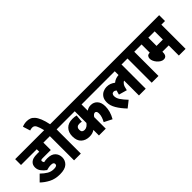

<svg xmlns="http://www.w3.org/2000/svg" viewBox="85 -1844 2810 2810"><g transform="rotate(-45 1490.0 -439.0)"><path d="M308 -193Q285 -193 261.5 -188.5Q238 -184 218 -178Q178 -205 148.5 -244.5Q119 -284 119 -332Q119 -385 155 -416Q173 -432 201.5 -441Q230 -450 289 -450H326V-501H0V-622H548V-501H463V-348H293Q278 -348 271.5 -346.5Q265 -345 261 -341Q255 -336 255 -326Q255 -316 259 -308Q263 -300 269 -291Q302 -299 340 -299Q425 -299 466 -257.5Q507 -216 507 -153Q507 -88 460 -44Q413 0 307 0Q209 0 136.5 -38Q64 -76 12 -127L104 -219Q152 -172 197.5 -145Q243 -118 301 -118Q335 -118 350.5 -127.5Q366 -137 366 -156Q366 -173 353.5 -183Q341 -193 308 -193Z M737 -501V0H597V-501H535V-622H812V-501ZM602 -615Q581 -699 561.5 -736Q542 -773 504 -773Q476 -773 452 -763L416 -877Q461 -896 510 -896Q545 -896 575.5 -885Q606 -874 633 -844Q660 -814 683 -759Q706 -704 724 -615Z M1521 -501H1253V-372Q1272 -386 1293 -393Q1314 -400 1340 -400Q1403 -400 1442 -356.5Q1481 -313 1481 -234Q1481 -185 1467 -134Q1453 -83 1421 -27L1299 -89Q1317 -121 1329 -156Q1341 -191 1341 -226Q1341 -255 1331.5 -267.5Q1322 -280 1307 -280Q1292 -280 1278 -268.5Q1264 -257 1253 -239V0H1112V-115Q1088 -99 1062.5 -91.5Q1037 -84 1003 -84Q926 -84 876.5 -129Q827 -174 827 -266Q827 -348 874.5 -397.5Q922 -447 1009 -447Q1052 -447 1088 -438L1077 -319Q1056 -325 1029 -325Q1000 -325 983.5 -309.5Q967 -294 967 -265Q967 -228 983.5 -216.5Q1000 -205 1021 -205Q1050 -205 1072 -220Q1094 -235 1112 -259V-501H799V-622H1521Z M1508 -501V-622H2155V-501H2080V0H1940V-307Q1919 -300 1900 -272.5Q1881 -245 1869 -180L1742 -216Q1750 -252 1761 -282Q1740 -302 1717 -302Q1696 -302 1685.5 -287.5Q1675 -273 1675 -252Q1675 -208 1704.5 -164Q1734 -120 1789 -62L1688 18Q1617 -56 1576 -125.5Q1535 -195 1535 -260Q1535 -321 1560 -357Q1585 -393 1621.5 -409Q1658 -425 1692 -425Q1734 -425 1764 -413.5Q1794 -402 1825 -379Q1872 -419 1940 -423V-501Z M2344 -501V0H2204V-501H2142V-622H2419V-501Z M2905 -501V0H2766V-210H2635V-195Q2635 -115 2570 -115Q2545 -115 2520 -130Q2495 -145 2475 -168Q2455 -191 2443 -217.5Q2431 -244 2431 -268Q2431 -294 2444.5 -312.5Q2458 -331 2495 -331V-501H2406V-622H2980V-501ZM2766 -501H2635V-331H2766Z"/></g></svg>

Font: Noto Sans Devanagari Condensed ExtraBold
Style: Regular
Weight: 800
Width: 3
Designer: Jelle Bosma - Monotype Design Team
Foundry: Monotype Imaging Inc.
Version: Version 2.004; ttfautohint (v1.8.4.7-5d5b)